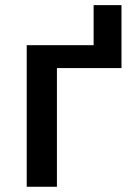

<svg xmlns="http://www.w3.org/2000/svg" viewBox="-20 -713 513 733"><path d="M443.8 -693.4V-453.1H197.3V0H82V-540.5H337.4V-693.4Z"/></svg>

Font: Open Sans SemiBold
Style: Regular
Weight: 600
Designer: Monotype Design Team
Foundry: Monotype Imaging Inc.
Version: Version 3.003; ttfautohint (v1.8.4)